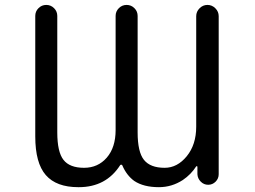

<svg xmlns="http://www.w3.org/2000/svg" viewBox="-20 -775 1040 784"><path d="M479.5 -99.6Q478.5 -102.5 475.1 -102.5Q471.7 -102.5 470.7 -100.6Q413.1 -10.7 301.8 -10.7Q300.8 -10.7 299.8 -10.7Q210 -10.7 167 -60.1Q124 -109.4 124 -217.8V-710Q124 -728.5 137.2 -741.7Q150.4 -754.9 168.9 -754.9Q187.5 -754.9 200.7 -741.7Q213.9 -728.5 213.9 -710V-234.4Q213.9 -154.3 239.3 -122.1Q264.6 -89.8 323.2 -89.8Q379.9 -89.8 416 -131.3Q452.1 -172.9 452.1 -244.1V-710Q452.1 -728.5 465.3 -741.7Q478.5 -754.9 497.1 -754.9Q515.6 -754.9 528.8 -741.7Q542 -728.5 542 -710V-234.4Q542 -154.3 567.9 -122.1Q593.8 -89.8 652.3 -89.8Q704.1 -89.8 742.7 -137.2Q781.2 -184.6 781.2 -257.8V-709Q781.2 -727.5 794.9 -741.2Q808.6 -754.9 827.1 -754.9Q845.7 -754.9 859.4 -741.2Q873 -727.5 873 -709V-63.5Q873 -45.9 860.4 -33.2Q847.7 -20.5 830.1 -20.5Q812.5 -20.5 799.8 -33.2Q787.1 -45.9 786.1 -63.5V-93.8Q786.1 -95.7 784.2 -96.2Q782.2 -96.7 781.2 -95.7Q759.8 -62.5 726.6 -40Q681.6 -10.7 628.9 -10.7Q566.4 -10.7 528.3 -36.1Q497.1 -58.6 479.5 -99.6Z"/></svg>

Font: Rounded-X Mgen+ 2m regular
Style: Regular
Weight: 400
Designer: [Source Han Sans]
Ryoko NISHIZUKA  (kana & ideographs); Paul D. Hunt (Latin, Greek & Cyrillic); Wenlong ZHANG  (bopomofo
Version: Version 1.059.20150602